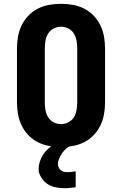

<svg xmlns="http://www.w3.org/2000/svg" viewBox="-20 -763 640 1007"><path d="M300 8Q269 8 238 2.5Q207 -3 179 -17Q151 -31 129 -54Q107 -77 93.5 -105Q80 -133 74.5 -164Q69 -195 69 -226V-509Q69 -540 74.5 -571Q80 -602 93.5 -630Q107 -658 129 -681Q151 -704 179 -718Q207 -732 238 -737.5Q269 -743 300 -743Q331 -743 362 -737.5Q393 -732 421 -718Q449 -704 471 -681Q493 -658 506.5 -630Q520 -602 525.5 -571Q531 -540 531 -509V-226Q531 -195 525.5 -164Q520 -133 506.5 -105Q493 -77 471 -54Q449 -31 421 -17Q393 -3 362 2.5Q331 8 300 8ZM300 -112Q320 -112 338.5 -121.5Q357 -131 367.5 -148Q378 -165 381.5 -185.5Q385 -206 385 -226V-509Q385 -529 381.5 -549.5Q378 -570 367.5 -587Q357 -604 338.5 -613.5Q320 -623 300 -623Q280 -623 261.5 -613.5Q243 -604 232.5 -587Q222 -570 218.5 -549.5Q215 -529 215 -509V-226Q215 -206 218.5 -185.5Q222 -165 232.5 -148Q243 -131 261.5 -121.5Q280 -112 300 -112ZM318 224Q303 224 288 222Q273 220 259 216Q245 212 232 204Q219 196 209 185Q199 174 191 158Q183 142 183 132V120Q183 108 186 95.5Q189 83 194 71.5Q199 60 205.5 49.5Q212 39 220 30Q228 21 239 11.5Q250 2 257 -3L266 -8H354V0Q345 4 336.5 9.5Q328 15 321 22Q314 29 308 37Q302 45 297.5 53.5Q293 62 288.5 73Q284 84 284 91V99Q284 105 286 110.5Q288 116 291 121Q294 126 298.5 129.5Q303 133 308.5 135.5Q314 138 320.5 139Q327 140 331 140H336Q340 140 344.5 139.5Q349 139 354 138.5Q359 138 364 137.5Q369 137 372 136H377V219Q371 220 364.5 220.5Q358 221 351.5 222Q345 223 337.5 223.5Q330 224 325 224Z"/></svg>

Font: Iosevka Aile Heavy
Style: Regular
Weight: 900
Designer: Belleve Invis
Foundry: Belleve Invis
Version: Version 31.1.0; ttfautohint (v1.8.4)